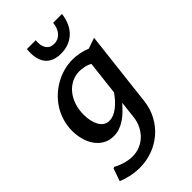

<svg xmlns="http://www.w3.org/2000/svg" viewBox="-311 -872 1235 1235"><g transform="rotate(-45 306.0 -255.0)"><path d="M431.2 -421.4Q407.7 -434.1 383.8 -438.5Q359.9 -442.9 342.8 -442.9Q305.2 -442.9 272.7 -426.8Q240.2 -410.6 216.1 -381.6Q191.9 -352.5 178.2 -312.5Q164.6 -272.5 164.6 -224.6Q164.6 -194.3 170.4 -168.2Q176.3 -142.1 187.5 -122.3Q198.7 -102.5 215.8 -91.3Q232.9 -80.1 255.4 -80.1Q273.9 -80.1 293.2 -87.9Q312.5 -95.7 331.5 -110.1Q350.6 -124.5 368.9 -144.3Q387.2 -164.1 404.3 -188.5ZM502.4 -12.2Q495.1 51.3 466.8 103.8Q438.5 156.2 395 193.6Q351.6 231 296.1 251.5Q240.7 272 178.7 272Q156.2 272 134.8 269.3Q113.3 266.6 93.5 262.2Q73.7 257.8 56.6 252.2Q39.6 246.6 26.4 240.7L56.2 155.8L65.9 150.9Q76.7 156.7 91.6 163.3Q106.4 169.9 123.8 175.3Q141.1 180.7 160.2 184.1Q179.2 187.5 197.8 187.5Q232.9 187.5 264.4 174.8Q295.9 162.1 320.3 138.9Q344.7 115.7 360.8 83.3Q377 50.8 381.3 11.7L394.5 -104.5Q373 -79.6 351.1 -58.6Q329.1 -37.6 305.9 -22.5Q282.7 -7.3 257.8 1.2Q232.9 9.8 205.1 9.8Q164.6 9.8 133.5 -7.8Q102.5 -25.4 81.5 -54.7Q60.5 -84 49.6 -122.8Q38.6 -161.6 38.6 -204.1Q38.6 -250.5 51.3 -292.7Q64 -335 86.4 -370.8Q108.9 -406.7 139.9 -435.8Q170.9 -464.8 207 -485.1Q243.2 -505.4 283.4 -516.4Q323.7 -527.3 365.2 -527.3Q394.5 -527.3 426 -521.2Q457.5 -515.1 488.3 -502.4L562 -527.8ZM353.5 -681.2Q390.1 -681.2 414.6 -708Q439 -734.9 444.3 -782.2H524.4Q519.5 -741.2 504.6 -708.3Q489.7 -675.3 465.8 -652.6Q441.9 -629.9 410.2 -617.7Q378.4 -605.5 339.8 -605.5Q301.3 -605.5 273.7 -617.7Q246.1 -629.9 229.5 -652.8Q212.9 -675.8 206.8 -708.5Q200.7 -741.2 205.6 -782.2H285.6Q280.3 -734.9 298.6 -708Q316.9 -681.2 353.5 -681.2Z"/></g></svg>

Font: Proza Libre
Style: Medium Italic
Weight: 500
Designer: Jasper de Waard
Foundry: Jasper de Waard
Version: Version 1.000; ttfautohint (v1.4.1.8-43bc)